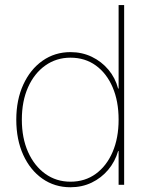

<svg xmlns="http://www.w3.org/2000/svg" viewBox="-20 -748 602 777"><path d="M265.1 9.8Q201.2 9.8 151.6 -24.9Q102.1 -59.6 74 -121.3Q45.9 -183.1 45.9 -263.7Q45.9 -343.8 74.2 -405.5Q102.5 -467.3 152.1 -502.2Q201.7 -537.1 265.1 -537.1Q312 -537.1 351.6 -518.1Q391.1 -499 418.9 -465.8Q446.8 -432.6 458 -389.6H460V-727.5H482.4V0H460V-136.7H458Q445.8 -94.2 418 -61Q390.1 -27.8 351.1 -9Q312 9.8 265.1 9.8ZM265.1 -12.7Q324.2 -12.7 367.9 -44.7Q411.6 -76.7 435.8 -133.1Q460 -189.5 460 -263.7Q460 -338.4 435.8 -394.8Q411.6 -451.2 367.9 -482.9Q324.2 -514.6 265.1 -514.6Q208 -514.6 163.3 -482.9Q118.7 -451.2 93.5 -394.8Q68.4 -338.4 68.4 -263.7Q68.4 -189.5 93.5 -133.1Q118.7 -76.7 163.1 -44.7Q207.5 -12.7 265.1 -12.7Z"/></svg>

Font: Inter 24pt Thin
Style: Regular
Weight: 250
Designer: Rasmus Andersson
Foundry: rsms
Version: Version 4.001;git-66647c0bb